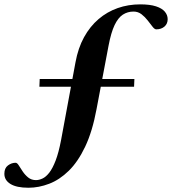

<svg xmlns="http://www.w3.org/2000/svg" viewBox="-78 -736 788 880"><path d="M102.5 -338.5 104 -374H538L536.5 -338.5ZM52.5 124.5Q-2 124.5 -30 107.2Q-58 90 -58 60.5Q-58 34.5 -41.5 22.2Q-25 10 -6.5 10Q0.5 10 8 22Q15.5 34 26 49.8Q36.5 65.5 51.2 77.5Q66 89.5 87 89.5Q101 89.5 116.8 82.2Q132.5 75 147.8 55.5Q163 36 177 -0.2Q191 -36.5 202 -94.5L268 -450.5Q280 -516 307.2 -565.5Q334.5 -615 373.8 -648.5Q413 -682 461.5 -699Q510 -716 565 -716Q609 -716 636.8 -707Q664.5 -698 677.5 -682.5Q690.5 -667 690.5 -648Q690.5 -627 675.8 -614.2Q661 -601.5 638 -601.5Q630.5 -601.5 621 -613.8Q611.5 -626 599 -642.2Q586.5 -658.5 570.5 -670.8Q554.5 -683 534 -683Q507 -683 485.2 -669Q463.5 -655 447.2 -621Q431 -587 419.5 -526.5L364.5 -236Q345.5 -133.5 312.5 -64Q279.5 5.5 237.2 46.8Q195 88 147.5 106.2Q100 124.5 52.5 124.5Z"/></svg>

Font: Newsreader 60pt SemiBold
Style: Regular
Weight: 600
Designer: Hugues Gentile
Foundry: Production Type
Version: Version 1.003